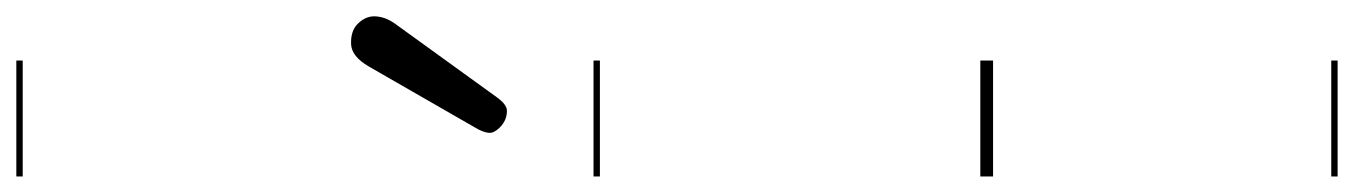

<svg xmlns="http://www.w3.org/2000/svg" viewBox="-754 -518 1698 241"><g transform="rotate(-90 95.5 -397.0)"><path d="M63 -614Q55 -619 51 -626.5Q47 -634 56 -649.5L133 -783.5Q145.5 -805 160.8 -805.8Q176 -806.5 185 -799Q196.5 -788.5 196 -775.8Q195.5 -763 187 -751L94.5 -623Q85.5 -610.5 77.8 -610.2Q70 -610 63 -614ZM63 -614Q55 -619 51 -626.5Q47 -634 56 -649.5L133 -783.5Q145.5 -805 160.8 -805.8Q176 -806.5 185 -799Q196.5 -788.5 196 -775.8Q195.5 -763 187 -751L94.5 -623Q85.5 -610.5 77.8 -610.2Q70 -610 63 -614ZM-5 424.5H140.5V432.5H-5ZM-5 -16H140.5V0H-5ZM-5 -501.5H140.5V-493.5H-5ZM-5 -1226H140.5V-1218H-5Z"/></g></svg>

Font: Edu AU VIC WA NT Guides
Style: Regular
Weight: 400
Designer: Tina and Corey Anderson, Eben Sorkin, Mirko Velimirovic
Foundry: Google for Education
Version: Version 1.001